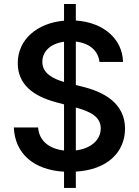

<svg xmlns="http://www.w3.org/2000/svg" viewBox="-20 -838 686 949"><path d="M296.5 90.9H354.8V10.3C509.6 1.1 597.7 -84.5 598 -202.4C597.7 -331.3 487.6 -385.3 386.7 -409.8L354.8 -418V-632.5C420.8 -625 465.2 -588.8 471.6 -532H588.1C585.2 -644.9 492.5 -727.6 354.8 -736.5V-818.2H296.5V-735.8C164.1 -724.1 67.5 -643.1 67.8 -525.6C67.8 -422.9 141 -363.3 259.2 -332L296.5 -322.1V-94.1C226.6 -101.9 173.3 -139.2 168.3 -208.1H48.3C54 -77.8 147 1.8 296.5 10.7ZM189.3 -532.7C189.3 -583.8 229.4 -622.5 296.5 -631.7V-432.9C243.3 -448.2 188.6 -475.1 189.3 -532.7ZM354.8 -94.5V-306.5C426.8 -286.6 477.6 -261.4 478 -203.5C477.6 -144.9 427.9 -103.3 354.8 -94.5Z"/></svg>

Font: Magic Ui Pro Semi Bold
Style: Regular
Weight: 600
Designer: Stefan Endress, Andreas Faust
Version: Version 1.000;FEAKit 1.0